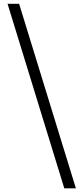

<svg xmlns="http://www.w3.org/2000/svg" viewBox="-20 -813 440 1011"><path d="M379.6 178.6H318.5L19.8 -792.9H80.7Z"/></svg>

Font: Noto Serif KR
Style: Regular
Weight: 200
Designer: Ryoko NISHIZUKA 西塚涼子 (kana & ideographs); Frank Grießhammer (Latin, Greek & Cyrillic); Wenlong ZHANG 张文龙 (bopomofo); San
Foundry: Adobe
Version: Version 2.001;hotconv 1.1.0;makeotfexe 2.6.0